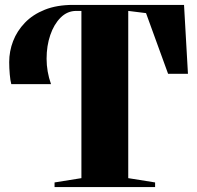

<svg xmlns="http://www.w3.org/2000/svg" viewBox="-20 -763 804 783"><path d="M202.5 0V-19L312 -36.5V-718.5H291Q254.5 -718.5 227.2 -691.2Q200 -664 185 -620Q170 -576 170 -523.5Q170 -471 188 -420H26Q22 -434 19.8 -459.8Q17.5 -485.5 17.5 -509.5Q17.5 -554 33.5 -595.5Q49.5 -637 81.8 -670.5Q114 -704 163 -723.5Q212 -743 278 -743H730.5L746.5 -462H665.5L575.5 -709.5L503 -718.5V-36.5L612.5 -19V0Z"/></svg>

Font: Merriweather 144pt Black
Style: Regular
Weight: 900
Version: Version 2.100